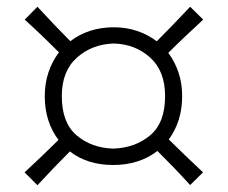

<svg xmlns="http://www.w3.org/2000/svg" viewBox="-20 -610 665 561"><path d="M535.6 -69.3Q510.7 -96.7 486.6 -121.6Q462.4 -146.5 439.9 -168.9Q386.7 -127.9 310.5 -127.9Q235.4 -127.9 184.1 -167.5Q161.6 -145 137.7 -120.1Q113.8 -95.2 89.4 -68.8L51.8 -106.4Q78.1 -130.9 103.3 -154.8Q128.4 -178.7 150.9 -201.2Q131.8 -226.1 121.3 -258.3Q110.8 -290.5 110.8 -329.1Q110.8 -366.7 121.8 -399.2Q132.8 -431.6 152.3 -457Q129.9 -479.5 104.7 -503.7Q79.6 -527.8 52.2 -552.7L89.4 -590.3Q139.2 -536.1 185.5 -489.7Q239.3 -530.3 312.5 -530.3Q349.1 -530.3 380.9 -519.5Q412.6 -508.8 438 -489.3Q460.9 -512.2 485.6 -537.8Q510.3 -563.5 535.6 -590.3L573.7 -552.7Q546.4 -527.3 520.5 -502.9Q494.6 -478.5 471.7 -455.6Q490.7 -430.2 501.5 -398.4Q512.2 -366.7 512.2 -329.1Q512.2 -291 502 -259.3Q491.7 -227.5 473.1 -202.6Q496.1 -180.2 521.2 -155.8Q546.4 -131.3 573.2 -106.4ZM310.5 -175.8Q374.5 -177.7 418.5 -214.4Q462.4 -251 462.4 -329.1Q462.4 -402.3 418.9 -441.7Q375.5 -481 312.5 -482.9Q249 -481 204.8 -441.7Q160.6 -402.3 160.6 -329.1Q160.6 -251 204.1 -214.4Q247.6 -177.7 310.5 -175.8Z"/></svg>

Font: Pinar DS1-Light
Style: Regular
Weight: 300
Designer: Amin Abedi
Version: Version 2.000